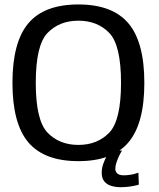

<svg xmlns="http://www.w3.org/2000/svg" viewBox="-20 -700 694 840"><path d="M323 5Q472 5 541.8 -77Q611.5 -159 611.5 -337.5Q611.5 -515.5 541.8 -598Q472 -680.5 323 -680.5Q173.5 -680.5 104 -598Q34.5 -515.5 34.5 -337.5Q34.5 -159 104.2 -77Q174 5 323 5ZM323 -66Q240 -66 188.2 -119.5Q136.5 -173 136.5 -337.5Q136.5 -503 188.2 -556.2Q240 -609.5 323 -609.5Q406 -609.5 457.8 -556.2Q509.5 -503 509.5 -337.5Q509.5 -173 457.8 -119.5Q406 -66 323 -66ZM507 119Q524.5 119 541.2 117Q558 115 570.5 112.2Q583 109.5 587.5 107.5L585.5 55.5Q580.5 57.5 569.8 60.5Q559 63.5 546.2 65.2Q533.5 67 521.5 67Q502.5 67 493.5 59.2Q484.5 51.5 484.5 37.5Q484.5 25.5 489.8 10Q495 -5.5 502 -19.8Q509 -34 514 -41.5H463Q456.5 -33.5 447.5 -18Q438.5 -2.5 431.8 16.8Q425 36 425 56.5Q425 80 436.5 93.8Q448 107.5 466.8 113.2Q485.5 119 507 119Z"/></svg>

Font: Anybody UltraCondensed Thin
Style: Regular
Weight: 400
Version: Version 1.111